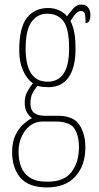

<svg xmlns="http://www.w3.org/2000/svg" viewBox="-20 -577 431 839"><path d="M186 242Q105 242 69 199.5Q33 157 33 87Q33 43 47.5 13.5Q62 -16 82 -34Q102 -52 120 -61Q108 -69 98 -85Q88 -101 88 -130Q88 -156 99.5 -177Q111 -198 124 -213Q99 -229 81.5 -267Q64 -305 64 -357Q64 -456 97.5 -499Q131 -542 191 -542Q218 -542 240 -531Q262 -520 273 -506Q287 -525 301 -541Q315 -557 337 -557Q356 -557 365.5 -543.5Q375 -530 375 -512Q375 -476 354 -476Q354 -504 351 -516.5Q348 -529 333 -529Q324 -529 313.5 -519.5Q303 -510 288 -485Q298 -466 304 -438Q310 -410 310 -362Q310 -283 280 -239.5Q250 -196 191 -196Q181 -196 166.5 -197.5Q152 -199 144 -202Q132 -188 122.5 -170.5Q113 -153 113 -126Q113 -96 129.5 -83.5Q146 -71 177 -71H234Q300 -71 326.5 -32Q353 7 353 67Q353 146 309.5 194Q266 242 186 242ZM188 -220Q282 -220 282 -365Q282 -451 257.5 -484Q233 -517 186 -517Q143 -517 117.5 -481Q92 -445 92 -364Q92 -294 115.5 -257Q139 -220 188 -220ZM187 217Q261 217 293 174Q325 131 325 67Q325 14 304.5 -16Q284 -46 222 -46H165Q135 -46 111.5 -28Q88 -10 74.5 20Q61 50 61 86Q61 122 72 151.5Q83 181 110.5 199Q138 217 187 217Z"/></svg>

Font: Noto Serif Myanmar ExtraCondensed Thin
Style: Regular
Weight: 100
Width: 2
Designer: Ben Mitchell and the Monotype Design Team
Foundry: Monotype Imaging Inc.
Version: Version 2.106; ttfautohint (v1.8.4.7-5d5b)